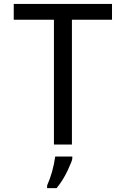

<svg xmlns="http://www.w3.org/2000/svg" viewBox="-20 -734 640 975"><path d="M345.2 0H253.9V-633.8H49.8V-713.9H548.8V-633.8H345.2ZM219.2 208Q249.5 139.6 260.3 61H347.2V70.8Q347.2 81.5 323.7 131.3Q300.3 181.2 267.6 221.2H219.2Z"/></svg>

Font: Droid Sans Mono
Style: Regular
Weight: 400
Monospace: yes
Foundry: Ascender Corporation
Version: Version 1.00 build 112